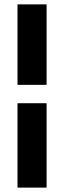

<svg xmlns="http://www.w3.org/2000/svg" viewBox="-20 -731 294 883"><path d="M194.3 131.8H60.5V-256.3H194.3ZM194.3 -710.9V-340.8H60.5V-710.9Z"/></svg>

Font: Roboto ExtraBold
Style: Regular
Weight: 800
Designer: Christian Robertson
Foundry: Google
Version: Version 3.009; 2024